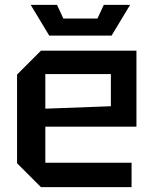

<svg xmlns="http://www.w3.org/2000/svg" viewBox="-20 -768 630 788"><path d="M50 -98V-462L148 -560H540V-248H166V-100H520V0H148ZM166 -322 435 -332V-464H166ZM406 -748H514L438 -622H182L106 -748H214L240 -692H380Z"/></svg>

Font: Tektur Medium
Style: Regular
Weight: 500
Designer: Adam Jagosz
Foundry: Adam Jagosz
Version: Version 1.005;gftools[0.9.30]